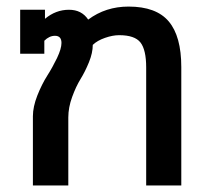

<svg xmlns="http://www.w3.org/2000/svg" viewBox="-20 -570 641 590"><path d="M81.1 0V-212.9Q81.1 -241.7 94.7 -276.4Q108.4 -311 125 -337.2Q141.6 -363.3 155.3 -391.8Q168.9 -420.4 168.9 -438Q168.9 -460 148.9 -460Q131.3 -460 116.2 -444.8V-404.8H42V-540H118.2V-512.2Q151.4 -540 191.9 -540Q231 -540 251 -509.8Q304.7 -549.8 375 -549.8Q460 -549.8 498.5 -504.2Q537.1 -458.5 537.1 -363.8V0H429.2V-362.8Q429.2 -417 411.6 -439.5Q394 -461.9 346.2 -461.9Q326.2 -461.9 302.5 -453.6Q278.8 -445.3 265.1 -432.1Q265.1 -407.7 253.4 -378.9Q241.7 -350.1 227.5 -327.1Q213.4 -304.2 201.7 -272Q189.9 -239.7 189.9 -209V0Z"/></svg>

Font: Kanit
Style: Regular
Weight: 400
Designer: Katatrad Team
Foundry: CadsonDemak
Version: Version 1.000;PS 001.000;hotconv 1.0.88;makeotf.lib2.5.64775